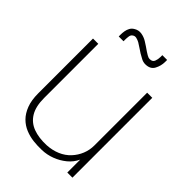

<svg xmlns="http://www.w3.org/2000/svg" viewBox="-202 -754 850 850"><g transform="rotate(45 222.5 -329.5)"><path d="M303 -665V-653Q303 -639 298 -626Q293 -613 276 -613Q267 -613 257.5 -619Q248 -625 243 -628Q233 -635 223.5 -641.5Q214 -648 204 -654Q188 -664 169 -667Q150 -670 133 -659Q123 -653 117.5 -643Q112 -633 110 -621.5Q108 -610 108 -598V-587H138V-598Q138 -607 139.5 -618Q141 -629 149 -634Q157 -640 167.5 -637.5Q178 -635 187 -630Q197 -624 208 -616.5Q219 -609 230 -602Q242 -595 253.5 -589Q265 -583 278 -583Q309 -583 321 -605.5Q333 -628 333 -653V-665ZM373 -81V0H405V-500H373V-170Q373 -141 362.5 -115Q352 -89 332.5 -68Q313 -47 285 -35Q257 -23 223 -21Q175 -19 140 -32Q105 -45 86 -76.5Q67 -108 67 -161V-500H34V-157Q34 -114 45.5 -84Q57 -54 76 -35Q95 -16 119.5 -6Q144 4 170.5 7Q197 10 223 9Q254 8 283 -3Q312 -14 336 -33.5Q360 -53 373 -81Z"/></g></svg>

Font: Advent Pro ExtraLight
Style: Regular
Weight: 250
Version: Version 3.000